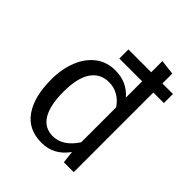

<svg xmlns="http://www.w3.org/2000/svg" viewBox="-209 -878 1018 1018"><g transform="rotate(45 300.0 -369.0)"><path d="M581 -597H502V0H428L420 -69Q363 11 271 11Q171 11 120.5 -62Q70 -135 70 -263Q70 -342 95 -404.5Q120 -467 166.5 -502.5Q213 -538 277 -538Q364 -538 418 -475V-597H247V-665H418V-749L502 -739V-665H581ZM418 -402Q396 -435 365 -452.5Q334 -470 298 -470Q232 -470 197 -418Q162 -366 162 -263Q162 -161 194 -108.5Q226 -56 288 -56Q363 -56 418 -140Z"/></g></svg>

Font: FiraDG Mono
Style: Regular
Weight: 400
Designer: Carrois Corporate & Edenspiekermann AG
Foundry: Carrois Corporate GbR & Edenspiekermann AG
Version: Version 3.206